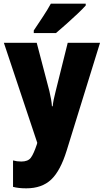

<svg xmlns="http://www.w3.org/2000/svg" viewBox="-20 -786 567 1046"><path d="M1 -553H180L249 -290Q254 -269 258 -246.5Q262 -224 263 -207H267Q270 -239 283 -288L349 -553H525L343 35Q309 145 258.5 192.5Q208 240 123 240Q102 240 84 238Q66 236 51 232V88Q72 94 96 94Q132 94 147.5 74Q163 54 181 0L183 -8ZM447 -756Q431 -738 402.5 -711Q374 -684 342.5 -656Q311 -628 285 -606H164V-620Q188 -656 213.5 -694.5Q239 -733 257 -766H447Z"/></svg>

Font: Noto Sans Khmer UI Condensed Black
Style: Regular
Weight: 900
Width: 3
Designer: Danh Hong and the Monotype Design Team
Foundry: Monotype Imaging Inc.
Version: Version 2.002; ttfautohint (v1.8.4.7-5d5b)